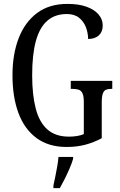

<svg xmlns="http://www.w3.org/2000/svg" viewBox="-20 -744 616 985"><path d="M322 10Q229 10 167 -36Q105 -82 74.5 -164.5Q44 -247 44 -358Q44 -466 76 -548.5Q108 -631 170.5 -677.5Q233 -724 326 -724Q384 -724 424 -709.5Q464 -695 485.5 -670Q507 -645 507 -613Q507 -581 487 -562.5Q467 -544 432 -544Q432 -574 421 -603.5Q410 -633 386 -652.5Q362 -672 323 -672Q262 -672 222.5 -637.5Q183 -603 164 -533.5Q145 -464 145 -358Q145 -257 163.5 -186.5Q182 -116 223.5 -79.5Q265 -43 334 -43Q354 -43 374 -46Q394 -49 410 -56V-221Q410 -251 403 -265.5Q396 -280 383 -284Q370 -288 352 -288H343V-329H556V-288H549Q534 -288 523.5 -283.5Q513 -279 507.5 -264Q502 -249 502 -217V-35Q461 -13 417.5 -1.5Q374 10 322 10ZM254 208Q259 185 264 160.5Q269 136 273.5 110.5Q278 85 280 61H355V71Q349 92 337.5 119Q326 146 312.5 173Q299 200 287 221H254Z"/></svg>

Font: Noto Serif Khmer ExtraCondensed
Style: Regular
Weight: 400
Width: 2
Designer: Danh Hong and the Monotype Design Team
Foundry: Monotype Imaging Inc.
Version: Version 2.004